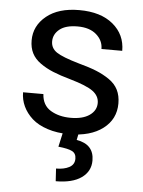

<svg xmlns="http://www.w3.org/2000/svg" viewBox="-54 -581 629 845"><g transform="rotate(5 261.0 -158.5)"><path d="M378.4 -137.7Q378.4 -168.9 350.1 -189.7Q321.8 -210.4 250 -231Q203.1 -244.1 171.6 -257.1Q140.1 -270 114.5 -288.3Q88.9 -306.6 76.7 -330.8Q64.5 -355 64.5 -387.2Q64.5 -451.7 117.4 -494.9Q170.4 -538.1 262.2 -538.1Q357.4 -538.1 411.6 -492.9Q465.8 -447.8 465.8 -376H374Q374 -413.6 344 -439.7Q314 -465.8 261.2 -465.8Q208.5 -465.8 181.6 -444.1Q154.8 -422.4 154.8 -390.6Q154.8 -360.4 180.9 -342.8Q207 -325.2 279.8 -304.2Q327.1 -291.5 358.6 -278.8Q390.1 -266.1 417 -247.6Q443.8 -229 456.5 -203.4Q469.2 -177.7 469.2 -143.6Q469.2 -74.2 414.1 -32.2Q358.9 9.8 264.6 9.8Q211.4 9.8 168.9 -4.2Q126.5 -18.1 100.3 -41.7Q74.2 -65.4 60.5 -94.7Q46.9 -124 46.9 -156.2H136.7Q139.6 -106.9 176.5 -84.7Q213.4 -62.5 265.1 -62.5Q318.4 -62.5 348.4 -83.5Q378.4 -104.5 378.4 -137.7ZM237.3 3.4H306.2L300.3 32.2Q377.4 44.9 377.4 116.7Q377.4 164.6 337.4 192.9Q297.4 221.2 224.1 221.2L220.7 165.5Q255.9 165.5 278.8 153.3Q301.8 141.1 301.8 115.2Q301.8 91.8 283.9 82.5Q266.1 73.2 222.7 68.8Z"/></g></svg>

Font: Bert Sans Medium
Style: Regular
Weight: 500
Designer: Christian Robertson, Adam Twardoch, & Cristiano Sobral
Foundry: Google
Version: Version 12.135;January 10, 2020;FontCreator 12.0.0.2547 64-b